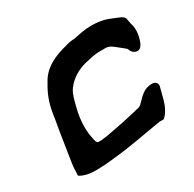

<svg xmlns="http://www.w3.org/2000/svg" viewBox="-114 -605 731 723"><g transform="rotate(-30 251.5 -243.5)"><path d="M71 -247 63 -201 45 -86C42 -69 40 -52 40 -34L39 -20C53 -9 83 -2 111 -3H119L134 -4C149 -4 168 -6 186 -8C268 -16 331 -30 407 -42H425C443 -57 455 -82 462 -109L475 -159V-160C476 -171 467 -180 455 -180C438 -181 421 -175 410 -166L400 -158L374 -132C373 -131 370 -130 367 -128C336 -120 309 -114 280 -108C252 -103 209 -93 182 -91H171C164 -91 161 -97 159 -107C150 -145 148 -189 163 -247C170 -277 177 -299 185 -311C205 -341 239 -366 290 -376C308 -380 324 -384 346 -384H372C388 -383 401 -371 411 -363C419 -356 431 -348 440 -339C444 -327 452 -314 470 -314C483 -314 493 -332 497 -348C504 -372 505 -396 498 -415C496 -425 494 -434 493 -441V-442L492 -443C487 -454 465 -460 449 -467C427 -477 401 -484 364 -484C334 -484 312 -478 285 -473C273 -473 257 -470 245 -466C193 -453 141 -431 115 -380C95 -347 82 -316 74 -268Z"/></g></svg>

Font: Vapor
Style: SbdObl
Weight: 600
Foundry: Cannot Into Space Fonts
Version: Version 0.179